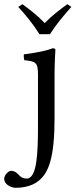

<svg xmlns="http://www.w3.org/2000/svg" viewBox="-68 -672 360 915"><path d="M113 -317V-76C113 56 109 179 59 179C48 179 35 175 28 168C18 158 6 142 -16 142C-27 142 -48 162 -48 180C-48 209 -12 223 7 223C28 223 80 220 117 189C164 151 192 79 192 -110V-321C192 -371 196 -435 196 -435C196 -439 191 -442 183 -442C155 -431 115 -422 46 -413C44 -407 46 -391 48 -385C102 -380 113 -374 113 -317ZM120 -509H170C199 -555 237 -600 272 -639L253 -652C216 -625 182 -600 145 -562C111 -598 78 -623 39 -652L19 -639C54 -601 91 -556 120 -509Z"/></svg>

Font: Libertinus Serif
Style: Regular
Weight: 400
Designer: Philipp H. Poll, Khaled Hosny
Foundry: Caleb Maclennan
Version: Version 7.050;RELEASE